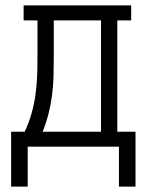

<svg xmlns="http://www.w3.org/2000/svg" viewBox="-20 -540 540 707"><path d="M479 147H418V0H82V147H21V-55H71Q86 -87 95.5 -120Q105 -153 110 -187Q115 -221 116.5 -255.5Q118 -290 118 -325V-465H67V-520H463V-465H412V-55H479ZM352 -55V-465H178V-325Q178 -291 177 -256.5Q176 -222 171.5 -188Q167 -154 158.5 -120.5Q150 -87 137 -55Z"/></svg>

Font: Iosevka Curly Slab Light
Style: Regular
Weight: 300
Monospace: yes
Designer: Belleve Invis
Foundry: Belleve Invis
Version: Version 22.1.2; ttfautohint (v1.8.4)